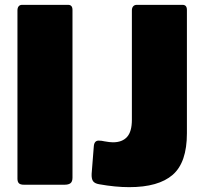

<svg xmlns="http://www.w3.org/2000/svg" viewBox="-20 -762 838 792"><path d="M261 -742Q279 -742 279 -721V-29Q279 -13 271 -6.5Q263 0 246 0H79Q64 0 58 -6Q52 -12 52 -25V-719Q52 -730 57 -736Q62 -742 71 -742ZM513 10Q456 10 389 -2Q371 -5 364 -14.5Q357 -24 358 -45L367 -159Q369 -182 387 -182Q399 -182 411 -179Q433 -175 446 -175Q484 -175 504 -197Q524 -219 524 -268V-719Q524 -730 529.5 -736Q535 -742 544 -742H733Q751 -742 751 -721V-212Q751 -92 692.5 -41Q634 10 513 10Z"/></svg>

Font: Libre Franklin Black
Style: Regular
Weight: 900
Designer: Pablo Impallari, Rodrigo Fuenzalida
Foundry: Impallari Type
Version: Version 1.002; ttfautohint (v1.5)